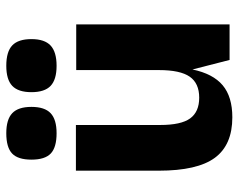

<svg xmlns="http://www.w3.org/2000/svg" viewBox="-96 -672 777 626"><g transform="rotate(-90 293.0 -359.5)"><path d="M410 0 379 -121Q365 -54 327.5 -22.5Q290 9 223 9Q133 9 91 -48Q49 -105 49 -231V-501H198V-226Q198 -158 219.5 -128.5Q241 -99 287 -99Q334 -99 355.5 -130Q377 -161 377 -230V-500H526V0ZM171 -728Q216 -728 236.5 -708.5Q257 -689 257 -646Q257 -603 236.5 -583.5Q216 -564 171 -564Q125 -564 105 -583Q85 -602 85 -646Q85 -690 105 -709Q125 -728 171 -728ZM391 -728Q437 -728 457.5 -708.5Q478 -689 478 -646Q478 -603 457 -583.5Q436 -564 391 -564Q346 -564 325.5 -583.5Q305 -603 305 -646Q305 -689 325.5 -708.5Q346 -728 391 -728Z"/></g></svg>

Font: Fivo Sans Modern
Style: Regular
Weight: 700
Designer: Alexander Slobzheninov
Foundry: Alexander Slobzheninov
Version: 1.0